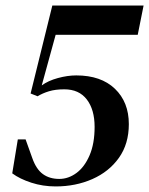

<svg xmlns="http://www.w3.org/2000/svg" viewBox="-20 -656 536 690"><path d="M180 14Q134 14 92.5 0.5Q51 -13 24 -33L44 -155H72L96 -88Q110 -48 134 -30.5Q158 -13 193 -13Q226 -13 255 -34.5Q284 -56 302 -98Q320 -140 320 -200Q320 -262 292 -298.5Q264 -335 211 -335Q179 -335 156 -328Q133 -321 115 -310L90 -320L168 -636H496L475 -531H180L130 -349Q153 -366 188 -375.5Q223 -385 254 -385Q343 -385 393 -337Q443 -289 443 -210Q443 -139 407.5 -89Q372 -39 312 -12.5Q252 14 180 14Z"/></svg>

Font: DeepMind Serif Text
Style: Italic
Weight: 400
Italic angle: -12°
Designer: Frank Grießhammer / Modifications: Colophon Foundry
Foundry: Colophon Foundry
Version: Version 5.003; ttfautohint (v1.8.2)